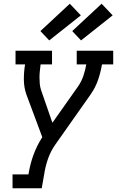

<svg xmlns="http://www.w3.org/2000/svg" viewBox="-20 -801 640 1026"><path d="M47 205V131H132Q136 106 142.5 80Q149 54 158 29Q167 4 179 -20.5Q191 -45 206 -68L121 -296Q108 -333 107.5 -374Q107 -415 114 -457H63V-530H258V-457H197Q195 -439 193 -422Q191 -405 191 -387.5Q191 -370 192.5 -353.5Q194 -337 199 -321L260 -145L397 -339Q415 -365 425.5 -395.5Q436 -426 441 -457H390V-530H585V-457H525Q518 -415 504 -374Q490 -333 464 -296L276 -29Q250 8 236 49Q222 90 216 131L203 205ZM413 -585 366 -635 523 -781 582 -719ZM243 -585 196 -635 353 -781 412 -719Z"/></svg>

Font: Iosevka Curly Slab ExObl
Style: Regular
Weight: 400
Width: 7
Italic angle: -9°
Monospace: yes
Designer: Belleve Invis
Foundry: Belleve Invis
Version: Version 11.1.0; ttfautohint (v1.8.3)